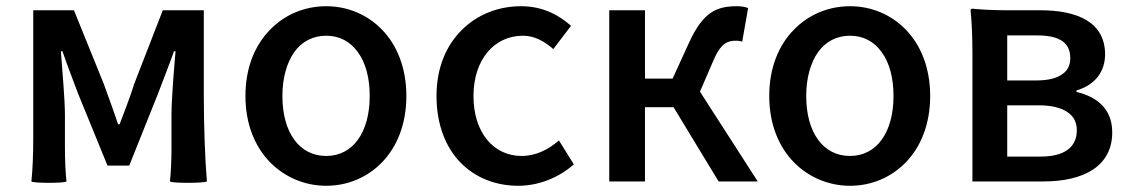

<svg xmlns="http://www.w3.org/2000/svg" viewBox="-20 -584 3641 618"><path d="M87 -275V-137C87 -90 85 -34 81 0C87 6 189 6 194 0C191 -26 189 -70 189 -107V-214C189 -266 180 -360 176 -419H181C196 -375 216 -324 232 -281L326 -51H396L488 -281C504 -324 524 -373 540 -419H545C540 -360 532 -266 532 -214V-107C532 -70 530 -26 527 0C532 6 636 6 646 0C640 -68 636 -182 636 -275V-551H570H504L412 -314C398 -269 381 -227 365 -184H360C346 -227 330 -269 314 -314L218 -551H87Z M849 -62C897 -13 962 14 1030 14C1166 14 1288 -92 1288 -275C1288 -458 1166 -564 1030 -564C962 -564 897 -538 849 -488C801 -439 770 -367 770 -275C770 -184 801 -111 849 -62ZM1132 -416C1157 -382 1170 -333 1170 -275C1170 -158 1116 -82 1030 -82C943 -82 889 -158 889 -275C889 -333 903 -382 927 -416C951 -450 987 -469 1030 -469C1073 -469 1108 -450 1132 -416Z M1461 -62C1508 -13 1574 14 1648 14C1711 14 1776 -10 1827 -55L1779 -132C1746 -103 1705 -82 1659 -82C1568 -82 1504 -158 1504 -275C1504 -391 1570 -469 1663 -469C1700 -469 1731 -452 1761 -426L1818 -501C1778 -536 1727 -564 1657 -564C1585 -564 1517 -538 1467 -488C1417 -439 1385 -367 1385 -275C1385 -184 1414 -111 1461 -62Z M1941 -275V0H2056V-239H2148L2293 0H2356H2419L2233 -289L2274 -384C2299 -445 2321 -453 2350 -453C2358 -453 2363 -452 2369 -450L2388 -558C2379 -562 2365 -564 2352 -564C2286 -564 2243 -545 2198 -447L2145 -331H2056V-551H1941Z M2535 -62C2583 -13 2648 14 2716 14C2852 14 2974 -92 2974 -275C2974 -458 2852 -564 2716 -564C2648 -564 2583 -538 2535 -488C2487 -439 2456 -367 2456 -275C2456 -184 2487 -111 2535 -62ZM2818 -416C2843 -382 2856 -333 2856 -275C2856 -158 2802 -82 2716 -82C2629 -82 2575 -158 2575 -275C2575 -333 2589 -382 2613 -416C2637 -450 2673 -469 2716 -469C2759 -469 2794 -450 2818 -416Z M3110 -275V0H3224H3339C3465 0 3560 -47 3560 -158C3560 -235 3509 -273 3445 -288V-293C3504 -310 3537 -353 3537 -409C3537 -512 3449 -551 3328 -551H3219C3182 -551 3137 -553 3110 -556C3108 -556 3104 -556 3104 -551C3108 -517 3110 -459 3110 -413V-275ZM3399 -345C3381 -332 3354 -325 3314 -325H3222V-397V-470H3319C3394 -470 3425 -444 3425 -397C3425 -375 3417 -357 3399 -345ZM3416 -223C3436 -210 3446 -190 3446 -165C3446 -112 3409 -80 3329 -80H3222V-162V-245H3324C3365 -245 3396 -237 3416 -223Z"/></svg>

Font: GenSekiGothic2 TW M
Style: Regular
Weight: 500
Version: Version 2.100;PS 2.1;hotconv 16.6.51;makeotf.lib2.5.65220 DE